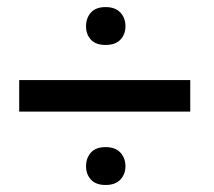

<svg xmlns="http://www.w3.org/2000/svg" viewBox="-20 -611 611 547"><path d="M522 -293V-382.8H34.7V-293ZM225.1 -536.1Q225.1 -513.2 239 -498Q252.9 -482.9 280.8 -482.9Q308.6 -482.9 323 -498Q337.4 -513.2 337.4 -536.1Q337.4 -559.6 323 -575.2Q308.6 -590.8 280.8 -590.8Q252.9 -590.8 239 -575.2Q225.1 -559.6 225.1 -536.1ZM225.1 -137.2Q225.1 -114.7 239 -99.4Q252.9 -84 280.8 -84Q308.6 -84 323 -99.4Q337.4 -114.7 337.4 -137.2Q337.4 -160.6 323 -176.3Q308.6 -191.9 280.8 -191.9Q252.9 -191.9 239 -176.3Q225.1 -160.6 225.1 -137.2Z"/></svg>

Font: FAU Chimera
Style: Regular
Weight: 400
Version: Version 1.002;hotconv 1.0.117;makeotfexe 2.5.65602